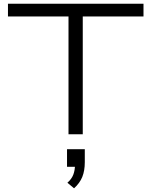

<svg xmlns="http://www.w3.org/2000/svg" viewBox="-20 -725 818 1037"><path d="M350 0V-636H23V-705H755V-636H427V0ZM380 292 344 262Q367 242 376 218Q385 194 385 165L398 176H342V81H438V151Q438 197 424.5 230.5Q411 264 380 292Z"/></svg>

Font: Nunito Sans 7pt Expanded Light
Style: Regular
Weight: 300
Width: 7
Designer: Vernon Adams
Foundry: Vernon Adams
Version: Version 3.101;gftools[0.9.27]